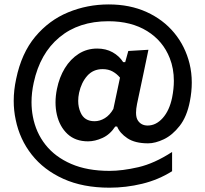

<svg xmlns="http://www.w3.org/2000/svg" viewBox="-20 -709 928 868"><path d="M475 139.5Q355 139.5 266.5 99.5Q178 59.5 123.5 -9.8Q69 -79 51 -167.5Q42 -209 42 -253Q42 -301.5 53 -352Q77 -468.5 139.2 -543Q201.5 -617.5 288 -653.2Q374.5 -689 471.5 -689Q567 -689 642.5 -654.8Q718 -620.5 767.8 -560.2Q817.5 -500 837 -421Q847 -380 847 -335.5Q847 -295 838.5 -251.5Q825 -181.5 792.2 -139.8Q759.5 -98 720.8 -79.5Q682 -61 649.5 -61Q590.5 -61 556 -84Q521.5 -107 509.5 -137H501Q477.5 -101 443.5 -85.5Q409.5 -70 378 -70Q321 -70 285.2 -103.2Q249.5 -136.5 237 -191Q231 -217.5 231 -246Q231 -275.5 237.5 -307Q248 -359.5 273.2 -400.8Q298.5 -442 335.8 -465.8Q373 -489.5 419.5 -489.5Q458.5 -489.5 488.8 -472.8Q519 -456 537 -428H546L560 -478.5L651 -484Q640 -431 628 -373.5Q615.5 -315.5 603.5 -258L599.5 -239Q595 -216.5 595 -199.5Q595 -176.5 603.5 -164Q618.5 -141.5 647.5 -141.5Q685.5 -141.5 715.8 -175.5Q746 -209.5 758 -267.5Q766 -307.5 766 -343.5Q766 -399 747.5 -446Q717 -524 645.2 -568.5Q573.5 -613 470 -613Q336 -613 248.5 -540.2Q161 -467.5 132.5 -335.5Q122.5 -290 122.5 -247Q122.5 -214 128.5 -182.5Q142 -110 185.5 -54.8Q229 0.5 301.8 32Q374.5 63.5 475 63.5Q533 63.5 605.5 46.8Q678 30 758 -22V65Q696 104 622.8 121.8Q549.5 139.5 475 139.5ZM407.5 -161Q431.5 -161 454 -174.8Q476.5 -188.5 492.5 -216.5L522.5 -358Q508.5 -375 489.2 -385.8Q470 -396.5 444 -396.5Q401 -396.5 374.2 -366Q347.5 -335.5 337.5 -289.5Q333.5 -270.5 333.5 -253Q333.5 -224 344.5 -200Q361.5 -161 407.5 -161Z"/></svg>

Font: Heraclito SemiBold
Style: Regular
Weight: 600
Designer: Kostas Bartsokas (font) & Cristiano Sobral (main changes)
Foundry: Kostas Bartsokas (font) & Cristiano Sobral (main changes)
Version: Version 1.00;July 8, 2020;FontCreator 13.0.0.2655 64-bit